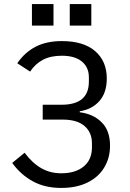

<svg xmlns="http://www.w3.org/2000/svg" viewBox="-20 -912 640 944"><path d="M40 -111 101 -161Q139 -110 183 -85Q227 -60 281 -60Q351 -60 391.5 -93.5Q432 -127 432 -187V-208Q432 -261 395.5 -292.5Q359 -324 288 -324H190V-397H282Q350 -397 383.5 -425.5Q417 -454 417 -511V-532Q417 -581 382.5 -609.5Q348 -638 284 -638Q229 -638 191 -618Q153 -598 128 -560L65 -601Q102 -655 155.5 -682.5Q209 -710 284 -710Q391 -710 448 -660.5Q505 -611 505 -526Q505 -456 468.5 -415Q432 -374 372 -365V-360Q438 -352 479.5 -311Q521 -270 521 -196Q521 -135 492 -87.5Q463 -40 409 -14Q355 12 281 12Q200 12 140.5 -21Q81 -54 40 -111ZM429 -892V-786H323V-892ZM243 -892V-786H137V-892Z"/></svg>

Font: iA Writer Quattro V
Style: Regular
Weight: 400
Designer: Mike Abbink, Paul van der Laan, Pieter van Rosmalen, Oliver Reichenstein
Foundry: Information Architects Inc.
Version: Version 2.000